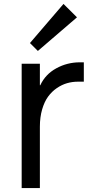

<svg xmlns="http://www.w3.org/2000/svg" viewBox="-20 -953 465 973"><path d="M404.8 -637.2V-539.1H375Q346.7 -539.1 320.1 -531.5Q293.5 -523.9 268.1 -506.6Q242.7 -489.3 223.9 -463.6Q205.1 -438 193.6 -398.7Q182.1 -359.4 182.1 -311V0H89.8V-629.9H182.1V-521H184.1Q210 -576.7 265.4 -606.9Q320.8 -637.2 384.8 -637.2ZM301.8 -933.1 370.1 -865.2 171.9 -694.8 131.8 -734.9Z"/></svg>

Font: Sinkin Sans 400 Regular
Style: Regular
Weight: 400
Designer: Keith Bates
Foundry: K-Type
Version: Sinkin Sans (version 1.0)  by Keith Bates   •   © 2014   www